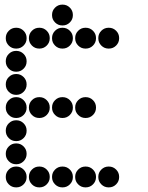

<svg xmlns="http://www.w3.org/2000/svg" viewBox="-20 -815 640 830"><path d="M249 -795Q231 -795 218 -782Q205 -769 205 -751V-749Q205 -731 218 -718Q231 -705 249 -705H251Q269 -705 282 -718Q295 -731 295 -749V-751Q295 -769 282 -782Q269 -795 251 -795ZM49 -695Q31 -695 18 -682Q5 -669 5 -651V-649Q5 -631 18 -618Q31 -605 49 -605H51Q69 -605 82 -618Q95 -631 95 -649V-651Q95 -669 82 -682Q69 -695 51 -695ZM149 -695Q131 -695 118 -682Q105 -669 105 -651V-649Q105 -631 118 -618Q131 -605 149 -605H151Q169 -605 182 -618Q195 -631 195 -649V-651Q195 -669 182 -682Q169 -695 151 -695ZM249 -695Q231 -695 218 -682Q205 -669 205 -651V-649Q205 -631 218 -618Q231 -605 249 -605H251Q269 -605 282 -618Q295 -631 295 -649V-651Q295 -669 282 -682Q269 -695 251 -695ZM349 -695Q331 -695 318 -682Q305 -669 305 -651V-649Q305 -631 318 -618Q331 -605 349 -605H351Q369 -605 382 -618Q395 -631 395 -649V-651Q395 -669 382 -682Q369 -695 351 -695ZM449 -695Q431 -695 418 -682Q405 -669 405 -651V-649Q405 -631 418 -618Q431 -605 449 -605H451Q469 -605 482 -618Q495 -631 495 -649V-651Q495 -669 482 -682Q469 -695 451 -695ZM49 -595Q31 -595 18 -582Q5 -569 5 -551V-549Q5 -531 18 -518Q31 -505 49 -505H51Q69 -505 82 -518Q95 -531 95 -549V-551Q95 -569 82 -582Q69 -595 51 -595ZM49 -495Q31 -495 18 -482Q5 -469 5 -451V-449Q5 -431 18 -418Q31 -405 49 -405H51Q69 -405 82 -418Q95 -431 95 -449V-451Q95 -469 82 -482Q69 -495 51 -495ZM49 -395Q31 -395 18 -382Q5 -369 5 -351V-349Q5 -331 18 -318Q31 -305 49 -305H51Q69 -305 82 -318Q95 -331 95 -349V-351Q95 -369 82 -382Q69 -395 51 -395ZM149 -395Q131 -395 118 -382Q105 -369 105 -351V-349Q105 -331 118 -318Q131 -305 149 -305H151Q169 -305 182 -318Q195 -331 195 -349V-351Q195 -369 182 -382Q169 -395 151 -395ZM249 -395Q231 -395 218 -382Q205 -369 205 -351V-349Q205 -331 218 -318Q231 -305 249 -305H251Q269 -305 282 -318Q295 -331 295 -349V-351Q295 -369 282 -382Q269 -395 251 -395ZM349 -395Q331 -395 318 -382Q305 -369 305 -351V-349Q305 -331 318 -318Q331 -305 349 -305H351Q369 -305 382 -318Q395 -331 395 -349V-351Q395 -369 382 -382Q369 -395 351 -395ZM49 -295Q31 -295 18 -282Q5 -269 5 -251V-249Q5 -231 18 -218Q31 -205 49 -205H51Q69 -205 82 -218Q95 -231 95 -249V-251Q95 -269 82 -282Q69 -295 51 -295ZM49 -195Q31 -195 18 -182Q5 -169 5 -151V-149Q5 -131 18 -118Q31 -105 49 -105H51Q69 -105 82 -118Q95 -131 95 -149V-151Q95 -169 82 -182Q69 -195 51 -195ZM49 -95Q31 -95 18 -82Q5 -69 5 -51V-49Q5 -31 18 -18Q31 -5 49 -5H51Q69 -5 82 -18Q95 -31 95 -49V-51Q95 -69 82 -82Q69 -95 51 -95ZM149 -95Q131 -95 118 -82Q105 -69 105 -51V-49Q105 -31 118 -18Q131 -5 149 -5H151Q169 -5 182 -18Q195 -31 195 -49V-51Q195 -69 182 -82Q169 -95 151 -95ZM249 -95Q231 -95 218 -82Q205 -69 205 -51V-49Q205 -31 218 -18Q231 -5 249 -5H251Q269 -5 282 -18Q295 -31 295 -49V-51Q295 -69 282 -82Q269 -95 251 -95ZM349 -95Q331 -95 318 -82Q305 -69 305 -51V-49Q305 -31 318 -18Q331 -5 349 -5H351Q369 -5 382 -18Q395 -31 395 -49V-51Q395 -69 382 -82Q369 -95 351 -95ZM449 -95Q431 -95 418 -82Q405 -69 405 -51V-49Q405 -31 418 -18Q431 -5 449 -5H451Q469 -5 482 -18Q495 -31 495 -49V-51Q495 -69 482 -82Q469 -95 451 -95Z"/></svg>

Font: Doto Rounded Black
Style: Regular
Weight: 900
Monospace: yes
Version: Version 1.000